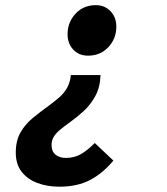

<svg xmlns="http://www.w3.org/2000/svg" viewBox="-20 -527 640 734"><path d="M364.4 -240.1Q362.7 -193.2 344.3 -159.6Q325.9 -126 299.5 -102Q273 -78 247 -59.4Q224.6 -43.6 208.8 -30.2Q193 -16.8 185 -3.1Q177.1 10.5 177.1 27.4Q177.1 51.9 192.2 64.3Q207.2 76.7 232.1 76.7Q264.2 76.7 289.3 62.2Q314.5 47.8 342.3 19.7L413.4 86.8Q373.8 134.9 324.9 160.8Q276.1 186.7 207.1 186.7Q160.7 186.7 123 172.6Q85.3 158.5 62.8 129.7Q40.3 101 40.3 56.5Q40.3 11 58.3 -20.5Q76.2 -52 105.6 -76.2Q135 -100.4 169.6 -125.2Q191.9 -141.7 208.9 -156.9Q225.8 -172.2 236.8 -191.7Q247.7 -211.2 251 -240.1ZM346.5 -507.3Q380.3 -507.3 402.5 -484.1Q424.7 -460.9 424.7 -425Q424.7 -379.3 394.2 -346.7Q363.6 -314.2 316.6 -314.2Q281.7 -314.2 260 -337.4Q238.3 -360.6 238.3 -396.5Q238.3 -441.2 268.4 -474.3Q298.6 -507.3 346.5 -507.3Z"/></svg>

Font: SourceCodeVF
Style: Italic
Weight: 200
Italic angle: -11°
Monospace: yes
Designer: Paul D. Hunt, Teo Tuominen
Foundry: Adobe
Version: Version 1.026;hotconv 1.1.0;makeotfexe 2.6.0